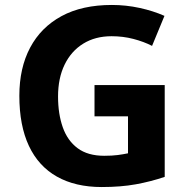

<svg xmlns="http://www.w3.org/2000/svg" viewBox="-20 -744 764 774"><path d="M361 -401H644V-31Q588 -12 527.5 -1Q467 10 390 10Q284 10 209.5 -32Q135 -74 96.5 -156Q58 -238 58 -358Q58 -470 101.5 -552Q145 -634 228 -679Q311 -724 431 -724Q488 -724 543 -712Q598 -700 643 -680L593 -559Q560 -576 518 -587Q476 -598 430 -598Q364 -598 315.5 -568Q267 -538 240.5 -483.5Q214 -429 214 -355Q214 -285 233 -231Q252 -177 293 -146.5Q334 -116 400 -116Q432 -116 454.5 -119Q477 -122 496 -126V-275H361Z"/></svg>

Font: Noto Sans Sinhala
Style: Regular
Weight: 400
Designer: Jelle Bosma - Monotype Design Team
Foundry: Monotype Imaging Inc.
Version: Version 2.006